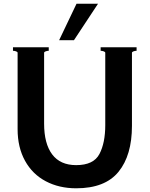

<svg xmlns="http://www.w3.org/2000/svg" viewBox="-20 -1005 807 1036"><path d="M75 -308V-720Q75 -725 66.5 -728Q58 -731 50 -731V-750H243V-731Q235 -731 226.5 -728Q218 -725 218 -720V-338Q218 -230 261.5 -172Q305 -114 391 -114Q485 -114 516.5 -174Q548 -234 548 -330V-720Q548 -725 539.5 -728Q531 -731 523 -731V-750H717V-731Q709 -731 700.5 -728Q692 -725 692 -720V-326Q692 -167 619.5 -78Q547 11 391 11Q299 11 227 -27Q155 -65 115 -137.5Q75 -210 75 -308ZM393 -985H509L379 -788H299Z"/></svg>

Font: Aoboshi One
Style: Regular
Weight: 400
Designer: IKIMOJI
Foundry: Natsumi Matsuba
Version: Version 1.000; ttfautohint (v1.8.3)